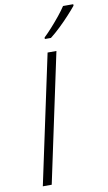

<svg xmlns="http://www.w3.org/2000/svg" viewBox="-103 -998 587 1047"><g transform="rotate(-10 191.0 -474.5)"><path d="M45.9 0 198.2 -713.9H247.1L95.2 0ZM196.3 -789.1V-797.4Q217.3 -817.4 241.7 -844.5Q266.1 -871.6 288.6 -899.4Q311 -927.2 325.2 -949.2H381.8V-940.9Q365.2 -920.4 339.6 -892.6Q314 -864.7 285.2 -837.2Q256.3 -809.6 230 -789.1Z"/></g></svg>

Font: Open Sans Light
Style: Italic
Weight: 300
Italic angle: -12°
Designer: Monotype Design Team
Foundry: Monotype Imaging Inc.
Version: Version 3.003; ttfautohint (v1.8.4)